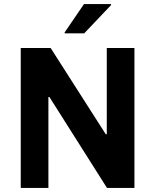

<svg xmlns="http://www.w3.org/2000/svg" viewBox="-20 -924 763 944"><path d="M82 0V-688H229L500 -264H505V-688H641V0H506L223 -447H218V0ZM298 -760V-765L393 -904H526V-899L394 -760Z"/></svg>

Font: Saira SemiBold
Style: Regular
Weight: 600
Designer: Hector Gatti with collaboration of the Omnibus-Type team
Foundry: Omnibus-Type
Version: Version 1.100; ttfautohint (v1.8.3)